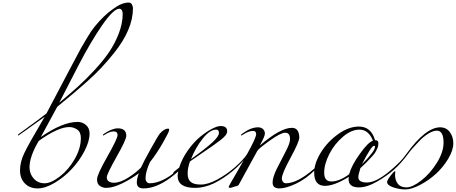

<svg xmlns="http://www.w3.org/2000/svg" viewBox="-20 -1448 3552 1496"><path d="M282 -350Q210 -229 210 -144Q210 -93 243 -56.5Q276 -20 327 -20Q378 -20 446.5 -73Q515 -126 562.5 -209.5Q610 -293 610 -372Q610 -419 581.5 -438.5Q553 -458 520 -458Q432 -458 282 -350ZM328 -538Q124 -391 123 -392Q120 -392 120 -396Q120 -400 126 -404Q307 -535 342 -564L516 -894Q528 -916 562.5 -981.5Q597 -1047 612 -1074.5Q627 -1102 660 -1156Q692 -1210 718 -1241Q790 -1329 858 -1376Q927 -1428 982 -1428Q1000 -1428 1008 -1413Q1016 -1398 1016 -1384Q1016 -1218 867 -1033Q817 -971 772 -923Q728 -875 660 -814Q576 -738 426 -616L298 -380Q467 -498 584 -498Q623 -498 650.5 -473.5Q678 -449 678 -408Q678 -347 638 -270.5Q598 -194 538.5 -130.5Q479 -67 406 -23.5Q333 20 272.5 20Q212 20 174 -18.5Q136 -57 136 -120.5Q136 -184 168 -252.5Q200 -321 328 -538ZM442 -648Q524 -716 585.5 -771.5Q647 -827 716.5 -902Q786 -977 831 -1043.5Q876 -1110 906 -1188.5Q936 -1267 936 -1340Q936 -1357 929 -1368.5Q922 -1380 910 -1380Q865 -1380 776 -1251.5Q687 -1123 588 -932Z M1482 -244Q1423 -149 1310 -64.5Q1197 20 1098 20Q1046 20 1046 -26Q1046 -56 1062 -98Q1000 -52 929.5 -18Q859 16 806 16Q782 16 759 1Q736 -14 736 -50.5Q736 -87 816 -227.5Q896 -368 896 -396Q896 -424 865.5 -424Q835 -424 796 -398Q787 -392 784.5 -392Q782 -392 782 -396Q782 -400 788 -404Q852 -448 898 -448Q964 -448 964 -390Q964 -360 888 -225.5Q812 -91 812 -67Q812 -43 829 -33.5Q846 -24 866 -24Q917 -24 980 -64.5Q1043 -105 1078 -142Q1100 -190 1156 -290.5Q1212 -391 1226 -408Q1261 -446 1290 -446Q1298 -446 1298 -434Q1298 -422 1251.5 -339.5Q1205 -257 1148 -184Q1114 -110 1114 -58Q1114 -42 1123 -31Q1132 -20 1146 -20Q1196 -20 1250.5 -46.5Q1305 -73 1349 -112.5Q1393 -152 1423 -186Q1453 -220 1464.5 -237Q1476 -254 1480 -254Q1484 -254 1484 -251Q1484 -248 1482 -244Z M1372 -128 1332 -96Q1330 -96 1330 -100Q1330 -104 1337 -111Q1344 -118 1376 -142Q1399 -214 1445 -278Q1491 -342 1539 -381.5Q1587 -421 1630 -443.5Q1673 -466 1698 -466Q1750 -466 1750 -426Q1750 -411 1739 -395.5Q1728 -380 1698.5 -357Q1669 -334 1642.5 -315.5Q1616 -297 1558.5 -258Q1501 -219 1460 -190Q1442 -139 1442 -95.5Q1442 -52 1465.5 -31Q1489 -10 1544.5 -10Q1600 -10 1672.5 -49Q1745 -88 1810 -144.5Q1875 -201 1906 -248Q1910 -254 1914 -254Q1918 -254 1918 -251Q1918 -248 1916 -244Q1805 -100 1648 -20Q1572 16 1500 16Q1364 16 1364 -78Q1364 -92 1372 -128ZM1468 -208Q1586 -293 1636 -339.5Q1686 -386 1686 -412Q1686 -438 1664 -438Q1615 -438 1559 -367.5Q1503 -297 1468 -208Z M1952 -428Q1917 -428 1872 -398Q1863 -392 1860.5 -392Q1858 -392 1858 -396Q1858 -400 1864 -404Q1933 -456 1990 -456Q2015 -456 2029.5 -442Q2044 -428 2044 -407Q2044 -386 2004 -314Q2165 -452 2254 -452Q2285 -452 2298.5 -430.5Q2312 -409 2312 -376.5Q2312 -344 2244 -219Q2176 -94 2176 -58Q2176 -42 2185 -31Q2194 -20 2208 -20Q2297 -20 2426 -132Q2460 -162 2491.5 -196Q2523 -230 2530.5 -242Q2538 -254 2542 -254Q2546 -254 2546 -251Q2546 -248 2544 -244Q2508 -196 2435.5 -124.5Q2363 -53 2285.5 -16.5Q2208 20 2156 20Q2104 20 2104 -26Q2104 -67 2138 -135.5Q2172 -204 2206 -268Q2240 -332 2240 -364Q2240 -414 2202 -414Q2167 -414 2080.5 -351.5Q1994 -289 1986 -274L1840 -8Q1835 0 1821.5 2.5Q1808 5 1793.5 10.5Q1779 16 1774 16Q1762 16 1762 6Q1762 2 1820 -96Q1976 -364 1976 -402Q1976 -428 1952 -428Z M2800 -168Q2902 -270 2902 -304Q2902 -312 2894 -312Q2874 -312 2800 -168ZM2780 -438Q2717 -438 2651.5 -382Q2586 -326 2546 -248Q2506 -170 2506 -102Q2506 -34 2562 -34Q2624 -34 2700 -90Q2721 -164 2786 -252Q2846 -337 2886 -352Q2852 -438 2780 -438ZM2776 -462Q2872 -462 2902 -356Q2928 -356 2928 -334Q2928 -307 2919 -289.5Q2910 -272 2905.5 -263.5Q2901 -255 2890 -242Q2878 -229 2874 -224Q2833 -178 2788 -138Q2772 -86 2772 -68Q2772 -26 2839 -26Q2906 -26 3005.5 -106Q3105 -186 3146 -248Q3150 -254 3154 -254Q3158 -254 3158 -251Q3158 -248 3156 -244Q3102 -172 3048.5 -125Q2995 -78 2917.5 -33Q2840 12 2776 12Q2696 12 2696 -52Q2696 -55 2697 -61Q2698 -67 2698 -70Q2585 0 2512 0Q2428 0 2428 -102Q2428 -176 2480.5 -260.5Q2533 -345 2615.5 -403.5Q2698 -462 2776 -462Z M3060 -110 3058 -84Q3058 -45 3079.5 -16.5Q3101 12 3147.5 12Q3194 12 3263.5 -42.5Q3333 -97 3384.5 -180.5Q3436 -264 3436 -336Q3436 -430 3384 -430Q3354 -430 3316 -406Q3278 -382 3244 -346Q3184 -284 3156 -244Q3152 -238 3148 -238Q3144 -238 3144 -241Q3144 -244 3146 -248Q3296 -456 3410 -456Q3456 -456 3484 -420Q3512 -384 3512 -331Q3512 -278 3473 -212Q3434 -146 3377 -94Q3320 -42 3252.5 -7Q3185 28 3138.5 28Q3092 28 3044.5 12Q2997 -4 2996 -30Q2996 -43 3022.5 -78.5Q3049 -114 3058 -114Q3060 -114 3060 -110Z"/></svg>

Font: Miama
Style: Regular
Weight: 400
Italic angle: 16.5°
Designer: Linus Romer
Foundry: Linus Romer
Version: 0.32